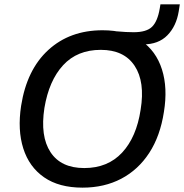

<svg xmlns="http://www.w3.org/2000/svg" viewBox="-20 -853 846 882"><path d="M77 -367Q103 -533 202 -623.5Q301 -714 451 -714Q559 -714 628 -666.5Q697 -619 724 -534Q751 -449 733 -339Q716 -228 665.5 -150.5Q615 -73 537 -32Q459 9 359 9Q251 9 182.5 -38.5Q114 -86 87 -171Q60 -256 77 -367ZM184 -357Q164 -227 212 -154Q260 -81 367 -81Q475 -81 541 -152Q607 -223 626 -349Q647 -477 598.5 -550.5Q550 -624 443 -624Q335 -624 270 -553.5Q205 -483 184 -357ZM556 -649 517 -709Q540 -707 558 -706Q576 -705 594 -705Q653 -705 678.5 -730Q704 -755 714 -815L717 -833H806L801 -801Q790 -733 749 -691Q708 -649 637 -649Z"/></svg>

Font: Mulish SemiBold
Style: Italic
Weight: 600
Italic angle: -9°
Designer: Vernon Adams
Foundry: Vernon Adams
Version: Version 3.603; ttfautohint (v1.8.3)